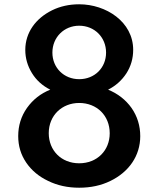

<svg xmlns="http://www.w3.org/2000/svg" viewBox="-20 -860 740 896"><path d="M349.5 16C403.5 16 452 5.5 495 -15.5C581 -57 634.5 -132.5 634.5 -224.5C634.5 -273 621 -317 594 -356C566.5 -394.5 530 -423 484.5 -441.5C520 -459.5 548.5 -485 570 -518C591 -551 601.5 -587.5 601.5 -627.5C601.5 -758.5 474.5 -840 349.5 -840C303 -840 260.5 -830.5 223 -812C147 -774.5 98 -708.5 98 -627C98 -588.5 108.5 -552.5 129 -519C149.5 -485.5 178 -460 214.5 -441.5C169.5 -423.5 133.5 -395 106 -356.5C78.5 -317.5 65 -273.5 65 -225C65 -178.5 77.5 -137.5 102.5 -101C127.5 -64.5 161.5 -36 205 -15.5C248 5.5 296 16 349.5 16ZM349.5 -98C266 -98 207.5 -158 207.5 -238.5C207.5 -321.5 269.5 -379.5 349.5 -379.5C432 -379.5 492 -320.5 492 -238C492 -158.5 434 -98 349.5 -98ZM349.5 -490.5C278 -490.5 224.5 -544 224.5 -614.5C224.5 -686 279 -740 349.5 -740C421 -740 475 -686 475 -614.5C475 -544 422 -490.5 349.5 -490.5Z"/></svg>

Font: Spartan SemiBold
Style: Regular
Weight: 600
Designer: Matt Bailey, Mirko Velimirovic
Foundry: Matt Bailey
Version: Version 1.003